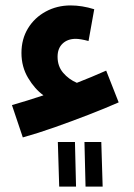

<svg xmlns="http://www.w3.org/2000/svg" viewBox="-20 -451 495 707"><path d="M64 55 24 -64Q80 -80 140 -100Q108 -123 83.5 -164Q59 -205 59 -256Q59 -307 83 -346.5Q107 -386 148.5 -408.5Q190 -431 240 -431Q282 -431 327 -417L306 -300Q291 -304 279 -306Q267 -308 259 -308Q229 -308 210.5 -290.5Q192 -273 192 -242Q192 -207 212.5 -183Q233 -159 263 -146Q317 -167 371 -191L417 -74Q367 -52 305 -28Q243 -4 180.5 18Q118 40 64 55ZM295 236 291 72H353L358 236ZM198 236 193 72H256L260 236Z"/></svg>

Font: Noto Sans Arabic Cond
Style: Bold
Weight: 700
Width: 3
Designer: Monotype Design Team, Nadine Chahine, Nizar Qandah and Khaled Hosny
Foundry: Monotype Imaging Inc.
Version: Version 2.012; ttfautohint (v1.8.4.7-5d5b)